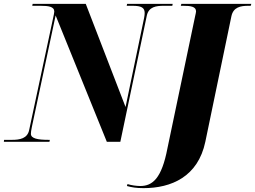

<svg xmlns="http://www.w3.org/2000/svg" viewBox="-58 -734 1321 994"><path d="M-38 0H198L200 -10H194C137 -10 102 -17 102 -41C102 -49 103 -57 107 -77L230 -654L495 0H565L702 -653C712 -699 750 -704 790 -704H834L836 -714H600L598 -704H628C674 -704 691 -694 691 -667C691 -660 690 -651 688 -641L592 -180L386 -714H111L109 -704H151C193 -704 223 -700 223 -674C223 -667 220 -656 216 -636L93 -61C84 -17 45 -10 4 -10H-37ZM685 240C829 240 967 181 1005 0L1140 -650C1150 -697 1187 -704 1228 -704H1240L1243 -714H881L878 -704H891C929 -704 957 -700 957 -675C957 -669 954 -660 953 -654L809 33C779 191 731 229 668 229C648 229 621 225 602 219L599 229C624 236 648 240 685 240Z"/></svg>

Font: Noto Serif Display SemiCondensed Black
Style: Italic
Weight: 900
Width: 4
Italic angle: -12°
Designer: Monotype Design Team
Foundry: Monotype Imaging Inc.
Version: Version 2.009